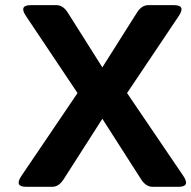

<svg xmlns="http://www.w3.org/2000/svg" viewBox="-20 -720 737 740"><path d="M81.1 0Q34.2 0 62.5 -42L278.8 -361.3L80.1 -658.2Q51.8 -700.2 98.6 -700.2H197.3Q223.1 -700.2 241.2 -671.4L374.5 -460.4L507.8 -671.4Q525.9 -700.2 551.8 -700.2H650.4Q697.3 -700.2 668.9 -658.2L469.7 -361.3L686.5 -42Q714.8 0 668 0H567.9Q542.5 0 523.9 -28.8L374.5 -262.2L225.1 -28.8Q206.5 0 181.2 0Z"/></svg>

Font: Istok Web
Style: Bold
Weight: 700
Designer: Andrey V. Panov
Foundry: Andrey V. Panov
Version: Version 1.0.2g